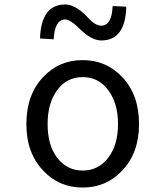

<svg xmlns="http://www.w3.org/2000/svg" viewBox="-20 -826 646 859"><path d="M174 -62Q98 -141 98 -271Q98 -403 174 -482Q244 -557 350 -557Q455 -557 526 -482Q602 -403 602 -271Q602 -141 526 -62Q455 13 350 13Q244 13 174 -62ZM464 -120Q508 -178 508 -271Q508 -364 464 -423Q421 -481 350 -481Q279 -481 236 -423Q193 -365 193 -271Q193 -176 236 -120Q280 -63 350 -63Q420 -63 464 -120ZM342 -692Q295 -739 272 -739Q225 -739 220 -650L159 -654Q164 -806 272 -806Q313 -806 362 -759L379 -741Q382 -738 387.5 -733Q393 -728 396 -726Q416 -711 433 -711Q480 -711 484 -799L545 -796Q541 -645 433 -645Q391 -645 342 -692Z"/></svg>

Font: Source Han Sans Regular
Style: Regular
Weight: 400
Designer: Ryoko NISHIZUKA  (kana & ideographs); Paul D. Hunt (Latin, Greek & Cyrillic); Wenlong ZHANG  (bopomofo); Sandoll Communi
Foundry: Adobe Systems Incorporated
Version: Version 1.00 January 18, 2024, initial release